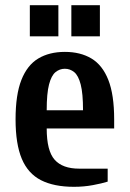

<svg xmlns="http://www.w3.org/2000/svg" viewBox="-20 -710 500 740"><path d="M265 10Q188 10 138 -15.5Q88 -41 64 -98Q40 -155 40 -250Q40 -345 62.5 -402Q85 -459 127.5 -484.5Q170 -510 230 -510Q290 -510 332.5 -484.5Q375 -459 397.5 -402Q420 -345 420 -250V-215H160Q160 -129 190.5 -94.5Q221 -60 285 -60H395V-10Q373 -3 338 3.5Q303 10 265 10ZM160 -285H300Q300 -350 291 -384.5Q282 -419 266 -432Q250 -445 230 -445Q210 -445 194 -432Q178 -419 169 -384.5Q160 -350 160 -285ZM255 -570V-690H365V-570ZM95 -570V-690H205V-570Z"/></svg>

Font: Cuprum
Style: Regular
Weight: 400
Designer: Jovanny Lemonad
Foundry: Jovanny Lemonad
Version: Version 3.000